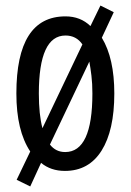

<svg xmlns="http://www.w3.org/2000/svg" viewBox="-20 -606 473 692"><path d="M120 -269Q120 -478 216 -478Q255 -478 277 -446L133 -144Q120 -193 120 -269ZM313 -269Q313 -58 215 -58Q181 -58 160 -85L302 -384Q306 -362 309.5 -333.5Q313 -305 313 -269ZM392 -269Q392 -396 347 -470L390 -562L342 -586L306 -512Q270 -547 216 -547Q39 -547 39 -269Q39 -135 89 -60L40 42L89 66L128 -19Q163 10 214 10Q300 10 346 -63Q392 -136 392 -269Z"/></svg>

Font: Noto Sans Display Condensed
Style: Regular
Weight: 400
Width: 3
Designer: Monotype Design Team
Foundry: Monotype Imaging Inc.
Version: Version 1.900